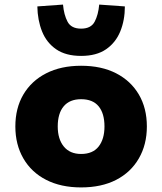

<svg xmlns="http://www.w3.org/2000/svg" viewBox="-20 -807 708 838"><path d="M334 11Q246 11 181.5 -22Q117 -55 82 -115.5Q47 -176 47 -255Q47 -335 82 -394.5Q117 -454 181.5 -487Q246 -520 334 -520Q423 -520 487 -487Q551 -454 586 -394.5Q621 -335 621 -255Q621 -176 586 -115.5Q551 -55 487 -22Q423 11 334 11ZM334 -135Q385 -135 410.5 -167.5Q436 -200 436 -255Q436 -312 410.5 -343Q385 -374 334 -374Q284 -374 258 -343Q232 -312 232 -255Q232 -200 258.5 -167.5Q285 -135 334 -135ZM334 -563Q267 -563 225 -592Q183 -621 163.5 -670Q144 -719 143 -779L255 -787Q259 -742 275 -712Q291 -682 334 -682Q377 -682 393 -712Q409 -742 413 -787L525 -779Q525 -719 505 -670Q485 -621 443 -592Q401 -563 334 -563Z"/></svg>

Font: Nunito Sans 6pt Black
Style: Regular
Weight: 900
Version: Version 3.101;gftools[0.9.27]